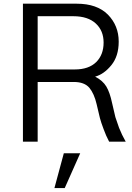

<svg xmlns="http://www.w3.org/2000/svg" viewBox="-20 -751 700 1018"><path d="M179.7 -382.8Q228.5 -382.8 377 -382.8Q450.2 -382.8 490.2 -421.9Q529.3 -460.9 529.3 -525.4Q529.3 -587.9 488.3 -626Q446.3 -665 369.1 -665Q305.7 -665 179.7 -665Q179.7 -594.7 179.7 -382.8ZM101.6 0Q101.6 -182.6 101.6 -731.4Q172.9 -731.4 386.7 -731.4Q494.1 -731.4 551.8 -673.8Q609.4 -615.2 609.4 -530.3Q609.4 -453.1 570.3 -405.3Q531.2 -357.4 484.4 -344.7Q525.4 -323.2 543.9 -292Q562.5 -260.7 574.2 -205.1Q586.9 -150.4 591.8 -129.9Q597.7 -110.4 611.3 -73.2Q626 -36.1 646.5 0Q617.2 0 558.6 0Q542 -31.2 529.3 -66.4Q515.6 -102.5 509.8 -125Q503.9 -148.4 492.2 -199.2Q479.5 -253.9 454.1 -285.2Q427.7 -316.4 371.1 -316.4Q307.6 -316.4 179.7 -316.4Q179.7 -237.3 179.7 0Q160.2 0 101.6 0ZM268.6 246.1Q281.2 200.2 318.4 61.5Q339.8 61.5 405.3 61.5Q384.8 107.4 323.2 246.1Q309.6 246.1 268.6 246.1Z"/></svg>

Font: Gothic A1
Style: Regular
Weight: 400
Designer: HanYang I&C Co.,Ltd.
Version: Version 2.50